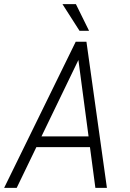

<svg xmlns="http://www.w3.org/2000/svg" viewBox="-25 -914 632 934"><path d="M412.6 -198.2H151.9L56.2 0H-4.9L343.3 -710.9H395.5L495.1 0H439ZM176.8 -250.5H405.8L356.4 -622.1ZM408.2 -764.2H361.8L278.8 -894H344.2Z"/></svg>

Font: TypoPRO Roboto Mono
Style: Italic
Weight: 300
Designer: Google
Version: Version 2.000986; 2015; ttfautohint (v1.3)